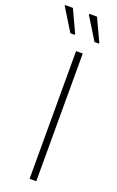

<svg xmlns="http://www.w3.org/2000/svg" viewBox="-217 -930 593 972"><g transform="rotate(20 79.5 -444.0)"><path d="M85 0V-688H121V0ZM181 -763H157L83 -883V-888H125L181 -768ZM51 -763H27L-47 -883V-888H-5L51 -768Z"/></g></svg>

Font: Saira Condensed Thin
Style: Regular
Weight: 250
Width: 3
Designer: Hector Gatti with collaboration of the Omnibus-Type team
Foundry: Omnibus-Type
Version: Version 1.101